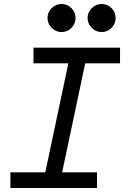

<svg xmlns="http://www.w3.org/2000/svg" viewBox="-20 -938 652 958"><path d="M32 0V-78H206L321 -622H147V-700H579V-622H405L290 -78H464V0ZM287 -778Q259 -778 238 -799Q217 -820 217 -848Q217 -877 238 -897.5Q259 -918 287 -918Q316 -918 336.5 -897.5Q357 -877 357 -848Q357 -820 336.5 -799Q316 -778 287 -778ZM487 -778Q459 -778 438 -799Q417 -820 417 -848Q417 -877 438 -897.5Q459 -918 487 -918Q516 -918 536.5 -897.5Q557 -877 557 -848Q557 -820 536.5 -799Q516 -778 487 -778Z"/></svg>

Font: Space Mono
Style: Italic
Weight: 400
Italic angle: -12°
Monospace: yes
Designer: Colophon Foundry + Benjamin Critton
Foundry: Colophon Foundry & Benjamin Critton
Version: Version 1.003; ttfautohint (v1.8.4.7-5d5b)